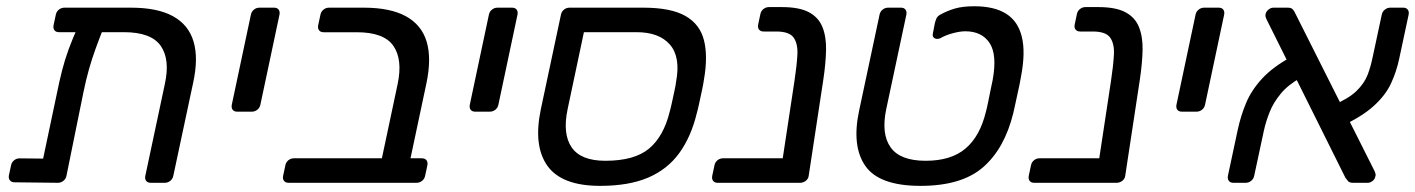

<svg xmlns="http://www.w3.org/2000/svg" viewBox="-20 -596 4613 626"><path d="M172.4 -491.1Q162.3 -491.1 157.5 -497.4Q152.7 -503.8 154.7 -514L162 -548.1Q164 -558.3 172 -564.6Q179.9 -571 190.1 -571H406.7Q493.2 -571 543.7 -543.3Q594.3 -515.7 610.8 -461.4Q627.3 -407.1 609.9 -326.8L545.1 -22.9Q543.1 -12.7 535.2 -6.4Q527.2 0 517 0H471.5Q461.3 0 456.5 -6.3Q451.8 -12.6 453.8 -22.7L517.4 -321.8Q535.1 -402.1 504 -446.6Q472.8 -491.1 383.8 -491.1ZM273.1 -539.7H298.4Q313.6 -539.7 319.2 -532.3Q324.7 -524.9 321.2 -514.1Q304.4 -472.4 292.1 -438.3Q279.7 -404.1 270.1 -370.3Q260.5 -336.5 251.9 -294.6L196.7 -22.9Q194.7 -12.7 186.7 -6.4Q178.7 0 168.6 0L27.6 -1.6Q17.4 -1.6 12.3 -8Q7.1 -14.4 9.1 -24.6L16 -56.7Q18 -66.9 25.9 -73.3Q33.7 -79.7 43.9 -79.7L120.6 -78.9L165.3 -290.5Q173.6 -331.8 182.4 -366.3Q191.2 -400.8 204 -435.9Q216.8 -471.1 236.9 -514.9Q242.8 -526.1 250.4 -532.9Q258.1 -539.7 273.1 -539.7Z M753.5 -231.9Q743.3 -231.9 738.5 -238.2Q733.8 -244.6 735.8 -254.8L798 -548.1Q800 -558.3 808 -564.6Q815.9 -571 826.1 -571H873.5Q883.7 -571 888.5 -564.6Q893.2 -558.3 891.2 -548.1L829 -254.8Q827 -244.6 819 -238.2Q811.1 -231.9 800.9 -231.9Z M920.9 0Q910.7 0 905.9 -6.4Q901.1 -12.7 903.1 -22.9L910.4 -57Q912.4 -67.2 920.3 -73.6Q928.2 -79.9 938.4 -79.9H1225.1L1276.4 -321.6Q1293.4 -401.9 1262.6 -446.4Q1231.9 -490.9 1142.9 -490.9H1035.2Q1025 -490.9 1020.2 -497.3Q1015.4 -503.6 1017.4 -513.8L1024.8 -548.1Q1026.8 -558.3 1034.7 -564.6Q1042.7 -571 1052.9 -571H1165.6Q1252.1 -571 1303.2 -543.1Q1354.3 -515.2 1370.9 -460.7Q1387.4 -406.1 1370.5 -325.3L1318.4 -79.9H1355.4Q1365.6 -79.9 1370.5 -73.6Q1375.4 -67.2 1373.4 -57L1366.1 -22.9Q1364.1 -12.7 1356.1 -6.4Q1348.1 0 1337.9 0Z M1529.5 -231.9Q1519.3 -231.9 1514.5 -238.2Q1509.8 -244.6 1511.8 -254.8L1574 -548.1Q1576 -558.3 1584 -564.6Q1591.9 -571 1602.1 -571H1649.5Q1659.7 -571 1664.5 -564.6Q1669.2 -558.3 1667.2 -548.1L1605 -254.8Q1603 -244.6 1595 -238.2Q1587.1 -231.9 1576.9 -231.9Z M1936.8 10Q1811.6 10 1764.9 -55.2Q1718.3 -120.5 1743.3 -239.6L1808.9 -548.1Q1810.9 -558.3 1818.8 -564.6Q1826.8 -571 1837 -571H2077.8Q2167.1 -571 2214.6 -544.1Q2262.1 -517.1 2275.3 -464.6Q2288.6 -412 2274.9 -334.9Q2273.7 -324.9 2269 -302.8Q2264.3 -280.7 2259.6 -259Q2254.9 -237.2 2251.9 -227.2Q2233.5 -150.6 2195 -97.3Q2156.6 -44.1 2093.5 -17Q2030.4 10 1936.8 10ZM1953.7 -71.8Q2048.6 -71.8 2096.2 -111.6Q2143.8 -151.4 2163.6 -232.2Q2166.6 -242.2 2170.8 -261.9Q2175 -281.6 2179.2 -300.8Q2183.4 -319.9 2184.4 -329.9Q2199.4 -410.2 2164.2 -450.6Q2129.1 -491.1 2055.1 -491.1H1883.8L1830.7 -240.3Q1813.7 -159.5 1843.7 -115.7Q1873.6 -71.8 1953.7 -71.8Z M2319.9 0Q2309.8 0 2305 -6.4Q2300.2 -12.7 2302.2 -22.9L2309.5 -57Q2311.5 -67.2 2319.4 -73.6Q2327.2 -79.9 2337.4 -79.9H2619.3L2606.2 -18.9Q2604.2 -8.7 2596.6 -4.3Q2589.1 0 2578.9 0ZM2541.2 0Q2531 0 2527 -6.4Q2523.1 -12.7 2523.4 -22.9L2570.3 -332.2Q2577.8 -381.3 2579.8 -417.2Q2581.8 -453.1 2567.7 -473.2Q2553.6 -493.3 2510.7 -493.3H2469.8Q2459.6 -493.3 2454.7 -499.7Q2449.8 -506.1 2452 -516.3L2459.1 -549.9Q2461.1 -560.1 2469.1 -566.5Q2477.1 -572.9 2487.3 -572.9H2529.1Q2585.9 -572.9 2617.2 -556.2Q2648.6 -539.6 2661.4 -508Q2674.2 -476.5 2673.3 -432.8Q2672.3 -389.1 2664.2 -335.1L2616.7 -22.9Q2615.5 -12.7 2607.1 -6.4Q2598.7 0 2588.6 0Z M2981.2 10Q2847 10 2801.6 -54.7Q2756.3 -119.5 2781.1 -235.3L2847.7 -548.1Q2849.7 -558.3 2857.7 -564.6Q2865.6 -571 2875.8 -571H2917.4Q2927.6 -571 2932.3 -564.6Q2937.1 -558.3 2935.1 -548.1L2869.5 -240.3Q2852.6 -159.5 2883.7 -115.7Q2914.7 -71.8 2998.1 -71.8Q3081.2 -71.8 3128.3 -112Q3175.4 -152.1 3194.6 -232.2Q3197.6 -242.4 3201.6 -262.7Q3205.5 -282.9 3209.9 -303.7Q3214.4 -324.5 3216.4 -334.5Q3231.7 -417.8 3206.4 -455.9Q3181.2 -494 3127.1 -494Q3110.4 -494 3087 -487.8Q3063.6 -481.7 3046.2 -471.6Q3035.5 -466.8 3027.3 -471.2Q3019.1 -475.7 3021.5 -486.6L3027.6 -518.4Q3029.6 -527.7 3033.1 -535.6Q3036.5 -543.4 3046.6 -548.8Q3069 -561.1 3094.2 -568.4Q3119.3 -575.6 3156.9 -575.6Q3221.8 -575.6 3260.6 -551.1Q3299.4 -526.5 3311.7 -475.5Q3324.1 -424.6 3308.7 -345.1Q3307.7 -338.1 3304.3 -321.5Q3300.9 -304.8 3296.7 -286.2Q3292.5 -267.5 3289.1 -251.3Q3285.7 -235.2 3283.7 -227.2Q3255.3 -111.7 3185.4 -50.9Q3115.6 10 2981.2 10Z M3351.9 0Q3341.8 0 3337 -6.4Q3332.2 -12.7 3334.2 -22.9L3341.5 -57Q3343.5 -67.2 3351.4 -73.6Q3359.2 -79.9 3369.4 -79.9H3651.3L3638.2 -18.9Q3636.2 -8.7 3628.6 -4.3Q3621.1 0 3610.9 0ZM3573.2 0Q3563 0 3559 -6.4Q3555.1 -12.7 3555.4 -22.9L3602.3 -332.2Q3609.8 -381.3 3611.8 -417.2Q3613.8 -453.1 3599.7 -473.2Q3585.6 -493.3 3542.7 -493.3H3501.8Q3491.6 -493.3 3486.7 -499.7Q3481.8 -506.1 3484 -516.3L3491.1 -549.9Q3493.1 -560.1 3501.1 -566.5Q3509.1 -572.9 3519.3 -572.9H3561.1Q3617.9 -572.9 3649.2 -556.2Q3680.6 -539.6 3693.4 -508Q3706.2 -476.5 3705.3 -432.8Q3704.3 -389.1 3696.2 -335.1L3648.7 -22.9Q3647.5 -12.7 3639.1 -6.4Q3630.7 0 3620.6 0Z M3833.5 -231.9Q3823.3 -231.9 3818.5 -238.2Q3813.8 -244.6 3815.8 -254.8L3878 -548.1Q3880 -558.3 3888 -564.6Q3895.9 -571 3906.1 -571H3953.5Q3963.7 -571 3968.5 -564.6Q3973.2 -558.3 3971.2 -548.1L3909 -254.8Q3907 -244.6 3899 -238.2Q3891.1 -231.9 3880.9 -231.9Z M4391.3 0Q4379.6 0 4374.9 -5.8Q4370.3 -11.7 4366.6 -16.5L4109.8 -532.3Q4104.4 -542.6 4106.4 -550.6Q4108.4 -558.8 4116 -564.9Q4123.6 -571 4131.8 -571H4178.5Q4190.4 -571 4195.3 -565.1Q4200.3 -559.1 4202.3 -554.1L4461.4 -38.7Q4464.2 -32.3 4465 -28.1Q4465.7 -24 4464.1 -20.4Q4462.9 -12.2 4455.3 -6.1Q4447.7 0 4439.5 0ZM4001.3 0Q3991.1 0 3986.3 -6.6Q3981.6 -13.1 3983.6 -23.3L4015.5 -172.6Q4025.4 -218.7 4042.9 -260.5Q4060.4 -302.3 4095 -339.8Q4129.6 -377.4 4188.9 -409.8L4221.3 -342.6Q4179.7 -319.7 4155.5 -290.2Q4131.3 -260.8 4119.1 -229.5Q4106.9 -198.3 4100.6 -169.3L4069.3 -23.3Q4067.3 -12.7 4059.3 -6.4Q4051.4 0 4041.2 0ZM4349.5 -182.7 4323.5 -251.7Q4377.6 -274.7 4403.2 -299.8Q4428.7 -325 4439.1 -352.3Q4449.4 -379.6 4455.5 -409.9L4485 -547.7Q4487.2 -558.3 4495.2 -564.6Q4503.1 -571 4513.3 -571H4555.1Q4565.2 -571 4570 -564.4Q4574.8 -557.9 4572.6 -547.7L4542.1 -405.1Q4533.3 -362.8 4515.3 -324.1Q4497.4 -285.4 4458.9 -250.5Q4420.5 -215.5 4349.5 -182.7Z"/></svg>

Font: Rubik Light
Style: Italic
Weight: 300
Italic angle: -12°
Designer: Hubert and Fischer
Foundry: Hubert and Fischer
Version: Version 2.300;gftools[0.9.30]